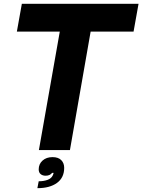

<svg xmlns="http://www.w3.org/2000/svg" viewBox="-20 -783 743 1002"><path d="M345 0H183L292 -618H68L94 -763H703L677 -618H453ZM182 163Q209 163 228.5 155.5Q248 148 255 133Q257 130 260 119H252Q241 134 218 134Q202 134 192 125.5Q182 117 182 101Q182 73 202 55Q222 37 254 37Q284 37 299.5 52.5Q315 68 315 93Q315 144 277.5 171.5Q240 199 175 199Z"/></svg>

Font: Open Sauce One ExtraBold Italic
Style: Regular
Weight: 800
Italic angle: -10°
Designer: Alfredo Marco Pradil
Foundry: Creative Sauce Fz LLC
Version: Version 1.477